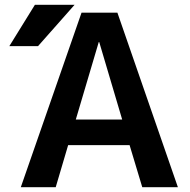

<svg xmlns="http://www.w3.org/2000/svg" viewBox="-20 -783 793 803"><path d="M126 -763H292L139 -590H19ZM297 -283H491L395 -607H393ZM265 -176 213 0H67L321 -730H471L724 0H575L522 -176Z"/></svg>

Font: Mplus 1p Bold
Style: Bold
Weight: 700
Version: Version 1.061